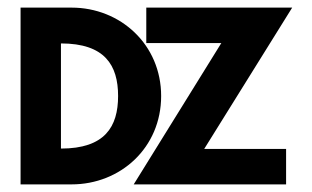

<svg xmlns="http://www.w3.org/2000/svg" viewBox="-20 -484 819 504"><path d="M290 -232C290 -151 255 -94 140 -94V-370C255 -370 290 -313 290 -232ZM34 -464V0H168C296 0 403 -96 403 -232C403 -367 296 -464 168 -464ZM747 -464H364V-371H561L331 0H731V-93H516Z"/></svg>

Font: Hussar Tani
Style: Bold
Weight: 700
Foundry: Cannot Into Space Fonts
Version: Version 0.92